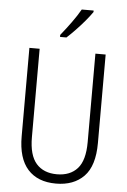

<svg xmlns="http://www.w3.org/2000/svg" viewBox="-62 -992 694 1046"><g transform="rotate(5 284.5 -468.5)"><path d="M493 -230Q493 -105 437 -47.5Q381 10 284 10Q184 10 130 -50Q76 -110 76 -230V-714H132V-231Q132 -132 172 -86.5Q212 -41 285 -41Q357 -41 397 -85.5Q437 -130 437 -230V-714H493ZM407 -939Q392 -917 368.5 -889Q345 -861 319 -834Q293 -807 272 -788H237V-799Q267 -836 294.5 -874Q322 -912 342 -947H407Z"/></g></svg>

Font: Noto Sans Lao UI Cond Light
Style: Regular
Weight: 300
Width: 3
Designer: Monotype Design Team
Foundry: Monotype Imaging Inc.
Version: Version 2.000; ttfautohint (v1.8.4.7-5d5b)